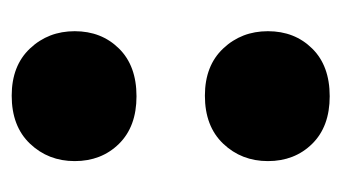

<svg xmlns="http://www.w3.org/2000/svg" viewBox="-145 -411 570 320"><g transform="rotate(90 140.0 -251.0)"><path d="M139.5 -307.5Q89.5 -307.5 60.8 -338Q32 -368.5 32 -412.5Q32 -457 60.8 -486.2Q89.5 -515.5 140.5 -515.5Q191 -515.5 219.8 -486.2Q248.5 -457 248.5 -412.5Q248.5 -368.5 219.5 -338Q190.5 -307.5 139.5 -307.5ZM139.5 14.5Q89.5 14.5 60.8 -16Q32 -46.5 32 -90.5Q32 -135 60.8 -164.2Q89.5 -193.5 140.5 -193.5Q191 -193.5 219.8 -164.2Q248.5 -135 248.5 -90.5Q248.5 -46.5 219.5 -16Q190.5 14.5 139.5 14.5Z"/></g></svg>

Font: Heraclito ExtraBold
Style: Regular
Weight: 800
Designer: Kostas Bartsokas (font) & Cristiano Sobral (main changes)
Foundry: Kostas Bartsokas (font) & Cristiano Sobral (main changes)
Version: Version 1.00;July 8, 2020;FontCreator 13.0.0.2655 64-bit